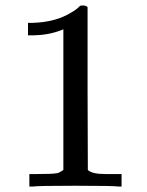

<svg xmlns="http://www.w3.org/2000/svg" viewBox="-20 -686 540 706"><path d="M416 0Q399 -3 257 -3Q117 -3 100 0H88V-46H114Q172 -46 189 -49Q197 -50 213 -61V-578Q211 -578 205 -575Q159 -557 102 -556H83V-602H102Q186 -605 242 -640Q260 -650 273 -663Q275 -666 285 -666Q295 -666 302 -660V-361L303 -61Q318 -46 368 -46H401H427V0Z"/></svg>

Font: MathJax_Main
Style: Regular
Weight: 400
Version: Version 1.1